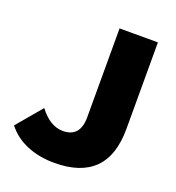

<svg xmlns="http://www.w3.org/2000/svg" viewBox="-130 -804 844 922"><g transform="rotate(20 292.0 -343.0)"><path d="M7 -89 115 -217Q170 -144 236 -144Q324 -144 324 -246V-700H520V-258Q520 -121 452 -53.5Q384 14 250 14Q172 14 109.5 -12Q47 -38 7 -89Z"/></g></svg>

Font: CMG Sans ExtraBold
Style: Regular
Weight: 800
Designer: Julieta Ulanovsky
Foundry: Julieta Ulanovsky
Version: Version 7.200